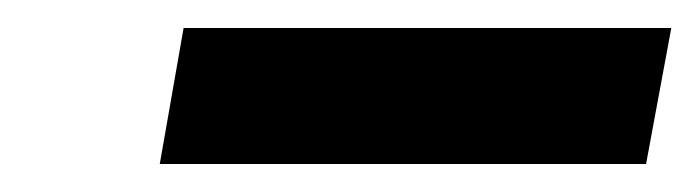

<svg xmlns="http://www.w3.org/2000/svg" viewBox="-20 -707 499 137"><path d="M459 -687H111L94 -590H441Z"/></svg>

Font: Geom Bold
Style: Bold Italic
Weight: 700
Italic angle: -10°
Version: Version 1.102